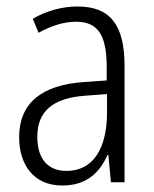

<svg xmlns="http://www.w3.org/2000/svg" viewBox="-20 -562 475 592"><path d="M219 -542C170 -542 122 -528 81 -504L99 -461C141 -484 179 -495 214 -495C280 -495 309 -457 309 -355V-314L238 -309C110 -300 39 -245 39 -139C39 -55 83 10 172 10C248 10 287 -30 312 -85H314L322 0H364V-359C364 -485 320 -542 219 -542ZM244 -267 310 -272V-216C310 -105 268 -35 185 -35C129 -35 95 -71 95 -140C95 -219 143 -260 244 -267Z"/></svg>

Font: Noto Sans Thai Looped Condensed Light
Style: Regular
Weight: 300
Width: 3
Designer: Sasikarn Vongin, Ben Mitchell
Foundry: The Fontpad Ltd
Version: Version 1.001